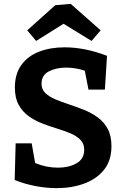

<svg xmlns="http://www.w3.org/2000/svg" viewBox="-20 -961 641 994"><path d="M195 -527Q195 -498 215 -479Q235 -460 267 -446.5Q299 -433 337.5 -420.5Q376 -408 414.5 -392.5Q453 -377 485.5 -353.5Q518 -330 537.5 -294Q557 -258 557 -204Q557 -130 518.5 -82Q480 -34 415.5 -10.5Q351 13 274 13Q221 13 165 2.5Q109 -8 56 -29L61 -219H144L162 -117Q219 -93 281 -93Q336 -93 376 -115.5Q416 -138 416 -186Q416 -217 396.5 -237Q377 -257 345 -270.5Q313 -284 275 -295.5Q237 -307 198.5 -322Q160 -337 128 -360Q96 -383 76.5 -418.5Q57 -454 57 -508Q57 -578 90.5 -624.5Q124 -671 182.5 -693.5Q241 -716 314 -716Q420 -716 534 -672L523 -497H438L419 -595Q371 -611 322 -611Q271 -611 233 -591.5Q195 -572 195 -527ZM167 -749 121 -804 266 -934 346 -941 501 -804 454 -749 309 -838Z"/></svg>

Font: Bitter
Style: Bold
Weight: 700
Designer: Sol Matas, and Bitter project Authors
Foundry: Sol Matas
Version: Version 2.001